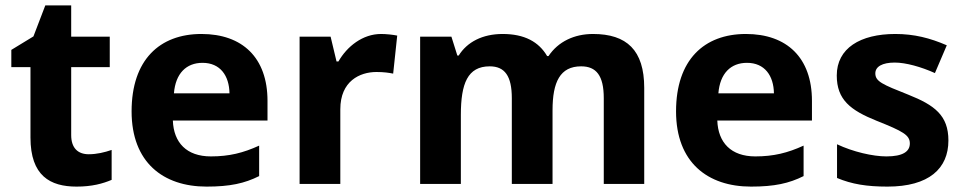

<svg xmlns="http://www.w3.org/2000/svg" viewBox="-20 -682 3579 712"><path d="M309 -110C269 -110 244 -133 244 -181V-433H387V-546H244V-662H148L104 -547L22 -497V-433H93V-172C93 -30 166 10 264 10C321 10 361 -1 394 -15V-126C368 -117 339 -110 309 -110Z M727 -556C572 -556 468 -460 468 -269C468 -80 585 10 746 10C833 10 887 -2 941 -29V-142C882 -115 830 -102 762 -102C672 -102 624 -153 621 -235H972V-308C972 -468 879 -556 727 -556ZM731 -449C797 -449 830 -401 831 -336H625C631 -410 671 -449 731 -449Z M1393 -556C1325 -556 1267 -510 1235 -454H1228L1206 -546H1091V0H1242V-277C1242 -381 1314 -415 1376 -415C1404 -415 1423 -412 1438 -409L1453 -550C1439 -553 1413 -556 1393 -556Z M2179 -556C2110 -556 2050 -528 2014 -474H2009C1978 -527 1925 -556 1844 -556C1769 -556 1712 -526 1681 -476H1676L1654 -546H1538V0H1689V-256C1689 -372 1714 -436 1796 -436C1852 -436 1878 -400 1878 -318V0H2029V-273C2029 -378 2057 -436 2135 -436C2191 -436 2219 -402 2219 -318V0H2369V-356C2369 -496 2304 -556 2179 -556Z M2746 -556C2591 -556 2487 -460 2487 -269C2487 -80 2604 10 2765 10C2852 10 2906 -2 2960 -29V-142C2901 -115 2849 -102 2781 -102C2691 -102 2643 -153 2640 -235H2991V-308C2991 -468 2898 -556 2746 -556ZM2750 -449C2816 -449 2849 -401 2850 -336H2644C2650 -410 2690 -449 2750 -449Z M3497 -161C3497 -254 3446 -292 3348 -331C3252 -369 3226 -380 3226 -410C3226 -435 3252 -450 3298 -450C3339 -450 3396 -434 3447 -411L3491 -514C3429 -541 3370 -556 3300 -556C3170 -556 3083 -503 3083 -402C3083 -312 3134 -273 3231 -234C3329 -195 3354 -181 3354 -150C3354 -120 3328 -102 3267 -102C3217 -102 3143 -119 3084 -147V-22C3139 1 3194 10 3271 10C3425 10 3497 -57 3497 -161Z"/></svg>

Font: Noto Sans Myanmar UI
Style: Bold
Weight: 700
Designer: Monotype Design Team
Foundry: Monotype Imaging Inc.
Version: Version 2.103